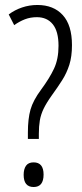

<svg xmlns="http://www.w3.org/2000/svg" viewBox="-20 -744 331 771"><path d="M92 -212Q92 -267 102.5 -304Q113 -341 145 -384Q179 -430 197 -468.5Q215 -507 215 -560Q215 -618 192 -646.5Q169 -675 128 -675Q102 -675 80 -666.5Q58 -658 37 -643L15 -686Q39 -704 68.5 -714Q98 -724 130 -724Q195 -724 232 -683.5Q269 -643 269 -563Q269 -517 258.5 -484Q248 -451 230 -422.5Q212 -394 188 -361Q166 -330 155 -307Q144 -284 140 -260.5Q136 -237 136 -207V-186H92ZM75 -42Q75 -65 84.5 -78.5Q94 -92 115 -92Q155 -92 155 -43Q155 7 115 7Q75 7 75 -42Z"/></svg>

Font: Noto Sans Ethiopic ExtraCondensed Light
Style: Regular
Weight: 300
Width: 2
Designer: Monotype Design Team
Foundry: Monotype Imaging Inc.
Version: Version 2.102; ttfautohint (v1.8.4.7-5d5b)